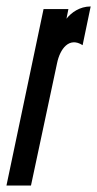

<svg xmlns="http://www.w3.org/2000/svg" viewBox="-34 -575 301 595"><path d="M247 -555C213 -555 187 -536 172 -517L178 -547H101L-14 0H62L143 -380C152 -423 180 -462 222 -435Z"/></svg>

Font: League Gothic Condensed Italic
Style: Regular
Weight: 400
Width: 3
Designer: Tyler Finck
Foundry: The League of Moveable Type
Version: Version 1.001;PS 001.001;hotconv 1.0.56;makeotf.lib2.0.21325